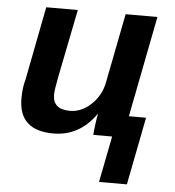

<svg xmlns="http://www.w3.org/2000/svg" viewBox="-52 -576 750 824"><g transform="rotate(5 323.0 -164.5)"><path d="M114 -528H250L192 -238Q180 -178 180 -157Q180 -94 254 -94Q303 -94 345 -133Q388 -174 398 -232L456 -528H593L508 -93H582L525 199H405L444 0H363Q363 -8 367 -41Q371 -74 375 -90H373Q303 9 191 9Q42 9 42 -129Q42 -175 52 -209Z"/></g></svg>

Font: Libra Sans
Style: Bold Italic
Weight: 700
Italic angle: -12°
Foundry: Context Ltd
Version: Version 1.002